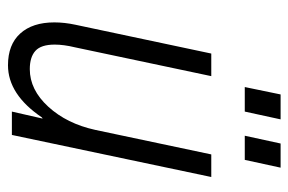

<svg xmlns="http://www.w3.org/2000/svg" viewBox="-144 -586 740 493"><g transform="rotate(90 226.5 -340.0)"><path d="M327 0H267L285 -79L282 -77Q223 10 148 10Q95 10 66.5 -21.5Q38 -53 38 -109Q38 -135 44 -163L118 -512H176L102 -162Q95 -133 95 -110Q95 -75 111 -60.5Q127 -46 158 -46Q211 -46 254.5 -93.5Q298 -141 314 -214L377 -512H435ZM223 -690H287L267 -598H204ZM349 -690H411L391 -598H329Z"/></g></svg>

Font: Decalotype Light Italic
Style: Regular
Weight: 300
Italic angle: -12°
Designer: Alfredo Marco Pradil
Foundry: Alfredo Marco Pradil
Version: Version 1.0